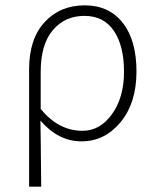

<svg xmlns="http://www.w3.org/2000/svg" viewBox="-20 -512 578 712"><path d="M286.1 -26.9Q351.1 -26.9 395.5 -88.9Q439.9 -150.9 439.9 -246.1Q439.9 -341.3 402.6 -397.2Q365.2 -453.1 293 -453.1Q220.7 -453.1 175.8 -400.1Q130.9 -347.2 130.9 -245.1V-107.9Q197.3 -26.9 286.1 -26.9ZM87.9 180.2V-254.9Q87.9 -367.7 145.5 -429.9Q203.1 -492.2 293.9 -492.2Q384.8 -492.2 435.5 -426.8Q486.3 -362.3 486.1 -246.1Q485.8 -129.9 427 -58.8Q368.2 12.2 282.2 12.2Q196.3 12.2 129.9 -64.9Q130.9 -27.8 132.8 180.2Z"/></svg>

Font: SourceSansPro-Light
Style: Regular
Weight: 300
Designer: Paul D. Hunt
Foundry: Adobe Systems Incorporated
Version: Version 2.020;PS 2.0;hotconv 1.0.86;makeotf.lib2.5.63406